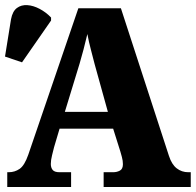

<svg xmlns="http://www.w3.org/2000/svg" viewBox="-22 -747 782 767"><path d="M7 0V-59H13Q37 -59 56.5 -72.5Q76 -86 91 -129L291 -714H461L653 -124Q664 -90 684 -74.5Q704 -59 730 -59H740V0H392V-59H430Q445 -59 457 -65.5Q469 -72 469 -91Q469 -105 465 -119.5Q461 -134 459 -141L430 -233H216L194 -159Q191 -147 186 -127Q181 -107 181 -92Q181 -77 188.5 -68Q196 -59 216 -59H262V0ZM237 -300H409L356 -491Q349 -519 341 -549Q333 -579 327 -611Q312 -547 296 -493ZM66 -498 -2 -521 22 -670Q28 -702 45.5 -715Q63 -728 87 -726.5Q111 -725 136.5 -711.5Q162 -698 182 -677V-665Z"/></svg>

Font: Noto Serif SemiCondensed Black
Style: Regular
Weight: 900
Width: 4
Designer: Monotype Design Team
Foundry: Monotype Imaging Inc.
Version: Version 2.014; ttfautohint (v1.8.4.7-5d5b)